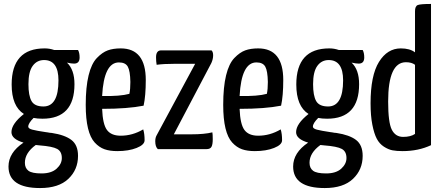

<svg xmlns="http://www.w3.org/2000/svg" viewBox="-20 -755 2246 972"><path d="M254 -502H375Q383 -488 383 -464Q383 -433 355 -433Q341 -433 319 -438Q357 -402 357 -329Q357 -154 195 -154Q169 -154 150 -158Q123 -131 123 -114Q123 -104 144 -98.5Q165 -93 212 -86Q217 -85 220 -85Q224 -84 231 -83Q238 -82 242 -82Q308 -72 341.5 -46.5Q375 -21 375 34Q375 104 326 150.5Q277 197 183 197Q23 197 23 88Q23 18 99 -33Q38 -51 38 -86Q38 -128 101 -178Q39 -217 39 -327Q39 -510 206 -510Q231 -510 254 -502ZM200 -216Q276 -216 276 -348Q276 -451 203 -451Q167 -451 145.5 -421.5Q124 -392 124 -329Q124 -271 139.5 -243.5Q155 -216 200 -216ZM293 45Q293 12 269.5 -1Q246 -14 180 -19L161 -21Q106 19 106 69Q106 96 124 109.5Q142 123 190 123Q240 123 266.5 99Q293 75 293 45Z M591 -68Q651 -68 705 -100Q712 -78 712 -45Q712 -22 671.5 -6Q631 10 574 10Q536 10 509 0.5Q482 -9 459.5 -33.5Q437 -58 425.5 -105.5Q414 -153 414 -224Q414 -314 428.5 -373.5Q443 -433 470.5 -461.5Q498 -490 525.5 -500Q553 -510 591 -510Q718 -510 718 -350Q718 -270 707 -220Q626 -204 497 -204Q500 -126 521.5 -97Q543 -68 591 -68ZM582 -439Q506 -439 497 -269Q588 -267 635 -280Q640 -303 640 -340Q639 -396 627 -417.5Q615 -439 582 -439Z M796 -500H1051Q1059 -492 1059 -475Q1059 -456 1050 -436L860 -75H949Q1015 -75 1055 -85Q1057 -77 1057 -50Q1057 -23 1050.5 -11.5Q1044 0 1025 0H779Q766 -12 766 -40Q766 -58 773 -70L968 -432H865Q808 -432 773 -427Q770 -444 770 -465Q770 -500 796 -500Z M1287 -68Q1347 -68 1401 -100Q1408 -78 1408 -45Q1408 -22 1367.5 -6Q1327 10 1270 10Q1232 10 1205 0.5Q1178 -9 1155.5 -33.5Q1133 -58 1121.5 -105.5Q1110 -153 1110 -224Q1110 -314 1124.5 -373.5Q1139 -433 1166.5 -461.5Q1194 -490 1221.5 -500Q1249 -510 1287 -510Q1414 -510 1414 -350Q1414 -270 1403 -220Q1322 -204 1193 -204Q1196 -126 1217.5 -97Q1239 -68 1287 -68ZM1278 -439Q1202 -439 1193 -269Q1284 -267 1331 -280Q1336 -303 1336 -340Q1335 -396 1323 -417.5Q1311 -439 1278 -439Z M1695 -502H1816Q1824 -488 1824 -464Q1824 -433 1796 -433Q1782 -433 1760 -438Q1798 -402 1798 -329Q1798 -154 1636 -154Q1610 -154 1591 -158Q1564 -131 1564 -114Q1564 -104 1585 -98.5Q1606 -93 1653 -86Q1658 -85 1661 -85Q1665 -84 1672 -83Q1679 -82 1683 -82Q1749 -72 1782.5 -46.5Q1816 -21 1816 34Q1816 104 1767 150.5Q1718 197 1624 197Q1464 197 1464 88Q1464 18 1540 -33Q1479 -51 1479 -86Q1479 -128 1542 -178Q1480 -217 1480 -327Q1480 -510 1647 -510Q1672 -510 1695 -502ZM1641 -216Q1717 -216 1717 -348Q1717 -451 1644 -451Q1608 -451 1586.5 -421.5Q1565 -392 1565 -329Q1565 -271 1580.5 -243.5Q1596 -216 1641 -216ZM1734 45Q1734 12 1710.5 -1Q1687 -14 1621 -19L1602 -21Q1547 19 1547 69Q1547 96 1565 109.5Q1583 123 1631 123Q1681 123 1707.5 99Q1734 75 1734 45Z M2081 -490V-698Q2081 -724 2095 -729.5Q2109 -735 2162 -735V-20Q2098 10 2018 10Q1988 10 1967 6Q1946 2 1923.5 -12.5Q1901 -27 1887.5 -52.5Q1874 -78 1865 -123.5Q1856 -169 1856 -232Q1856 -373 1898.5 -441.5Q1941 -510 2009 -510Q2055 -510 2081 -490ZM2081 -77V-427Q2064 -440 2035 -440Q1945 -440 1945 -241Q1945 -135 1963.5 -98.5Q1982 -62 2021 -62Q2059 -62 2081 -77Z"/></svg>

Font: YanoneKaffeesatzRR
Style: Regular
Weight: 400
Designer: Yanone (Cyrillic: Daniel Pouzeot & Huerta Tipografica)
Foundry: Yanone
Version: Version 1.100;PS 001.100;hotconv 1.0.70;makeotf.lib2.5.58329